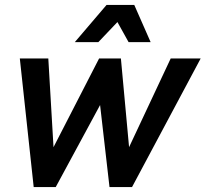

<svg xmlns="http://www.w3.org/2000/svg" viewBox="-20 -755 830 775"><path d="M60 -519H175L196 -161L380 -519H468L501 -161L669 -519H790L513 0H422L384 -331L205 0H116ZM282 -585 410 -735H522L588 -585H499L454 -666L377 -585Z"/></svg>

Font: Radio Canada Medium
Style: Italic
Weight: 500
Italic angle: -12°
Designer: Charles Daoud, Etienne Aubert Bonn, Alexandre Saumier Demers, Jacques Le Bailly
Foundry: Radio-Canada
Version: Version 2.104; ttfautohint (v1.8.4.7-5d5b);gftools[0.9.28.de